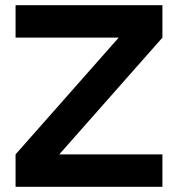

<svg xmlns="http://www.w3.org/2000/svg" viewBox="-20 -720 686 740"><path d="M40 0V-125L437.5 -575H40V-700H606V-575L208.5 -125H606V0Z"/></svg>

Font: Urbanist
Style: Bold
Weight: 700
Designer: Corey Hu
Foundry: Corey Hu
Version: Version 1.330; ttfautohint (v1.8.4.7-5d5b)